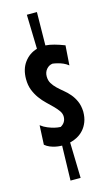

<svg xmlns="http://www.w3.org/2000/svg" viewBox="-112 -717 452 790"><g transform="rotate(-15 114.0 -322.0)"><path d="M129.9 -533.2Q147 -532.2 167.2 -526.6Q187.5 -521 210 -512.2L204.1 -428.2Q193.8 -436.5 182.4 -441.4Q170.9 -446.3 161.1 -448.7Q149.9 -451.7 139.2 -453.1Q124 -451.7 113 -439.2Q102.1 -426.8 102.1 -408.2Q102.1 -391.1 109.9 -378.4Q117.7 -365.7 129.2 -354.7Q140.6 -343.8 154.5 -332.5Q168.5 -321.3 180.4 -307.1Q192.4 -293 200.7 -274.4Q209 -255.9 210 -230Q210 -205.1 202.6 -186.3Q195.3 -167.5 183.3 -154.3Q171.4 -141.1 156 -132.8Q140.6 -124.5 125 -121.1L128.9 30.8H85.9L89.8 -117.2Q87.4 -117.2 79.6 -117.7Q71.8 -118.2 61.3 -120.4Q50.8 -122.6 39.3 -127.2Q27.8 -131.8 18.1 -140.1L22 -222.2Q36.1 -211.4 50.8 -205.6Q65.4 -199.7 77.1 -196.8Q90.8 -193.4 104 -192.9Q127 -205.6 127 -231Q127 -243.7 118.9 -255.4Q110.8 -267.1 98.6 -279.3Q86.4 -291.5 72 -305.2Q57.6 -318.8 45.4 -335.7Q33.2 -352.5 25.1 -373Q17.1 -393.6 17.1 -419.9Q17.1 -462.4 38.1 -490.7Q59.1 -519 92.8 -528.8L88.9 -674.8H131.8Z"/></g></svg>

Font: Mouse Memoirs
Style: Regular
Weight: 400
Version: Version 1.000